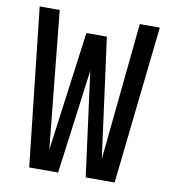

<svg xmlns="http://www.w3.org/2000/svg" viewBox="-80 -780 761 850"><g transform="rotate(10 300.0 -355.0)"><path d="M108 0 30 -710H120L182 -93L254 -630H346L418 -93L480 -710H570L492 0H362L300 -469L238 0Z"/></g></svg>

Font: Geist Mono
Style: Regular
Weight: 400
Monospace: yes
Designer: Basement.studio, Andrés Briganti, Mateo Zaragoza
Foundry: Basement.studio, Vercel, Andrés Briganti, Guido Ferreyra, Mateo Zaragoza
Version: Version 1.500; ttfautohint (v1.8.4.7-5d5b)